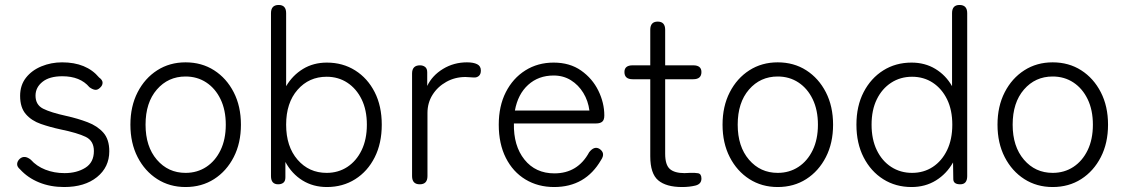

<svg xmlns="http://www.w3.org/2000/svg" viewBox="-20 -742 4528 773"><path d="M238 11Q183 11 137.5 -7.5Q92 -26 61 -60Q48 -71 49 -82.5Q50 -94 60 -103Q79 -119 104 -99Q127 -73 162.5 -59Q198 -45 240 -45Q289 -45 323.5 -66.5Q358 -88 358 -134Q358 -175 325 -191Q292 -207 224 -221Q182 -230 144.5 -243Q107 -256 84 -282.5Q61 -309 61 -356Q61 -399 84.5 -429Q108 -459 147 -475Q186 -491 230 -491Q328 -491 379 -430Q393 -420 393 -409Q393 -398 383 -389Q373 -379 362.5 -380.5Q352 -382 340 -391Q303 -435 231 -435Q179 -435 151 -412.5Q123 -390 123 -357Q123 -320 153.5 -304.5Q184 -289 248 -275Q293 -265 332.5 -250Q372 -235 396 -208Q420 -181 420 -133Q420 -69 370.5 -29Q321 11 238 11Z M727 11Q663 11 613 -21Q563 -53 534 -109.5Q505 -166 505 -240Q505 -314 534 -370.5Q563 -427 613 -459Q663 -491 727 -491Q792 -491 842 -459Q892 -427 921 -370.5Q950 -314 950 -240Q950 -166 921 -109.5Q892 -53 842 -21Q792 11 727 11ZM727 -46Q774 -46 810.5 -70Q847 -94 868 -137.5Q889 -181 889 -240Q889 -299 868 -342.5Q847 -386 810.5 -410Q774 -434 727 -434Q657 -434 611.5 -381.5Q566 -329 566 -240Q566 -152 611.5 -99Q657 -46 727 -46Z M1296 11Q1241 11 1198 -15.5Q1155 -42 1129 -90V-28Q1129 -13 1121 -6.5Q1113 0 1100 0Q1071 0 1071 -33V-689Q1071 -722 1102 -722Q1132 -722 1132 -689V-395Q1158 -439 1200 -464.5Q1242 -490 1296 -490Q1360 -490 1410 -458.5Q1460 -427 1488.5 -371Q1517 -315 1517 -240Q1517 -165 1488.5 -108.5Q1460 -52 1410 -20.5Q1360 11 1296 11ZM1295 -46Q1342 -46 1378.5 -70Q1415 -94 1436 -137.5Q1457 -181 1457 -240Q1457 -299 1436 -342Q1415 -385 1378.5 -409Q1342 -433 1295 -433Q1224 -433 1178 -380.5Q1132 -328 1132 -240Q1132 -152 1178 -99Q1224 -46 1295 -46Z M1670 0Q1639 0 1639 -33V-446Q1639 -479 1671 -479Q1683 -479 1691.5 -472.5Q1700 -466 1700 -451V-396Q1720 -438 1763.5 -464.5Q1807 -491 1860 -491Q1886 -491 1901 -483.5Q1916 -476 1916 -458Q1916 -443 1907.5 -436Q1899 -429 1887 -430Q1880 -430 1871.5 -431Q1863 -432 1854 -432Q1812 -432 1777 -412.5Q1742 -393 1721.5 -360.5Q1701 -328 1701 -287V-33Q1701 0 1670 0Z M2211 11Q2146 11 2095.5 -19.5Q2045 -50 2016.5 -106.5Q1988 -163 1988 -240Q1988 -315 2016.5 -371Q2045 -427 2095 -458.5Q2145 -490 2209 -490Q2274 -490 2319.5 -458Q2365 -426 2389 -377Q2413 -328 2413 -277Q2413 -259 2404.5 -252Q2396 -245 2380 -245H2049Q2047 -155 2091.5 -99.5Q2136 -44 2212 -44Q2306 -44 2352 -129Q2372 -155 2393 -143Q2419 -126 2400 -98Q2337 11 2211 11ZM2053 -297H2353Q2348 -336 2328.5 -368Q2309 -400 2278.5 -419Q2248 -438 2209 -438Q2148 -438 2106.5 -400.5Q2065 -363 2053 -297Z M2726 11Q2662 11 2630 -16Q2598 -43 2598 -113V-423H2527Q2494 -423 2494 -452Q2494 -479 2527 -479H2598V-622Q2598 -655 2628 -655Q2658 -655 2658 -622V-479H2771Q2804 -479 2804 -452Q2804 -423 2771 -423H2658V-123Q2658 -78 2677 -61.5Q2696 -45 2736 -45Q2741 -45 2746.5 -45.5Q2752 -46 2757 -46Q2777 -47 2790.5 -44.5Q2804 -42 2804 -23Q2804 -1 2780 5Q2756 11 2726 11Z M3111 11Q3047 11 2997 -21Q2947 -53 2918 -109.5Q2889 -166 2889 -240Q2889 -314 2918 -370.5Q2947 -427 2997 -459Q3047 -491 3111 -491Q3176 -491 3226 -459Q3276 -427 3305 -370.5Q3334 -314 3334 -240Q3334 -166 3305 -109.5Q3276 -53 3226 -21Q3176 11 3111 11ZM3111 -46Q3158 -46 3194.5 -70Q3231 -94 3252 -137.5Q3273 -181 3273 -240Q3273 -299 3252 -342.5Q3231 -386 3194.5 -410Q3158 -434 3111 -434Q3041 -434 2995.5 -381.5Q2950 -329 2950 -240Q2950 -152 2995.5 -99Q3041 -46 3111 -46Z M3650 11Q3586 11 3536 -20.5Q3486 -52 3457 -108.5Q3428 -165 3428 -240Q3428 -315 3457 -371Q3486 -427 3536 -458.5Q3586 -490 3650 -490Q3704 -490 3746 -464.5Q3788 -439 3813 -395V-689Q3813 -722 3843 -722Q3874 -722 3874 -689V-33Q3874 0 3846 0Q3818 0 3818 -21L3817 -88Q3791 -42 3748 -15.5Q3705 11 3650 11ZM3652 -46Q3699 -46 3735.5 -70Q3772 -94 3793 -137.5Q3814 -181 3814 -240Q3814 -299 3793 -342Q3772 -385 3735.5 -409Q3699 -433 3652 -433Q3605 -433 3568 -409Q3531 -385 3510 -342Q3489 -299 3489 -240Q3489 -181 3510 -137.5Q3531 -94 3568 -70Q3605 -46 3652 -46Z M4218 11Q4154 11 4104 -21Q4054 -53 4025 -109.5Q3996 -166 3996 -240Q3996 -314 4025 -370.5Q4054 -427 4104 -459Q4154 -491 4218 -491Q4283 -491 4333 -459Q4383 -427 4412 -370.5Q4441 -314 4441 -240Q4441 -166 4412 -109.5Q4383 -53 4333 -21Q4283 11 4218 11ZM4218 -46Q4265 -46 4301.5 -70Q4338 -94 4359 -137.5Q4380 -181 4380 -240Q4380 -299 4359 -342.5Q4338 -386 4301.5 -410Q4265 -434 4218 -434Q4148 -434 4102.5 -381.5Q4057 -329 4057 -240Q4057 -152 4102.5 -99Q4148 -46 4218 -46Z"/></svg>

Font: Shin Retro Maru Gothic Regular
Style: Regular
Weight: 400
Designer: Iose
Foundry: Typographish
Version: Version 1.002